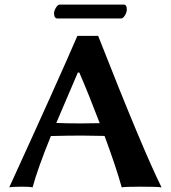

<svg xmlns="http://www.w3.org/2000/svg" viewBox="-20 -808 741 831"><path d="M502.9 -728H229Q213.9 -728 213.9 -751Q213.9 -760.7 221.9 -774.4Q230 -788.1 238.8 -788.1H515.1Q529.3 -788.1 528.8 -766.1Q528.8 -754.9 520.8 -741.5Q512.7 -728 502.9 -728ZM411.6 -274.9Q363.3 -401.9 323.2 -494.1H316.9L223.6 -275.9Q266.1 -273.9 328.1 -273.9Q359.4 -273.9 411.6 -274.9ZM200.2 -219.2Q141.6 -74.7 121.1 2.9Q108.9 0 76.2 0Q32.2 0 20 2.9Q231 -458 314.9 -652.8H404.8Q599.6 -156.7 679.2 2.9Q662.1 0 587.9 0Q523.9 0 506.8 2.9Q482.9 -83.5 432.6 -219.7Q372.1 -221.2 333 -221.2Q276.4 -221.2 200.2 -219.2Z"/></svg>

Font: Linux Biolinum O
Style: Bold
Weight: 700
Designer: Philipp H. Poll
Foundry: Philipp H. Poll
Version: Version 1.3.2